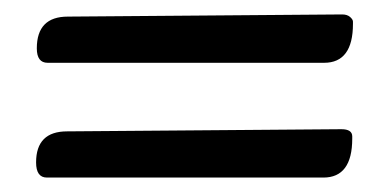

<svg xmlns="http://www.w3.org/2000/svg" viewBox="-20 -489 540 266"><path d="M453 -310Q468 -310 468 -300V-297Q468 -243 428 -243H45Q30 -243 30 -264Q30 -307 73 -307ZM74 -466 454 -469Q461 -469 465 -465.5Q469 -462 469 -459V-456Q469 -402 429 -402H46Q31 -402 31 -422Q31 -466 74 -466Z"/></svg>

Font: Aladin
Style: Regular
Weight: 400
Designer: Angel Koziupa and Alejandro Paul
Foundry: Angel Koziupa and Alejandro Paul
Version: Version 1.000